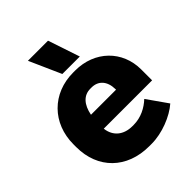

<svg xmlns="http://www.w3.org/2000/svg" viewBox="-211 -857 986 986"><g transform="rotate(-45 282.0 -363.5)"><path d="M240 -566H367L309 -739H163ZM293 12H311C387 12 475 -23 525 -67L447 -178C414 -147 368 -122 314 -122H305C242 -122 199 -157 192 -216V-217H543V-296C543 -432 441 -532 299 -532H285C133 -532 25 -423 25 -270V-250C25 -93 132 12 293 12ZM196 -314C208 -376 240 -411 288 -411H297C345 -411 377 -378 378 -319V-314Z"/></g></svg>

Font: Fixel Text ExtraBold
Style: Regular
Weight: 800
Width: 4
Designer: AlfaBravo + MacPaw
Foundry: Kyrylo Tkachov, Marchela Mozhyna, Serhii Makarenko, Maria Weinstein, Zakhar Kryvoshyya
Version: Version 1.211